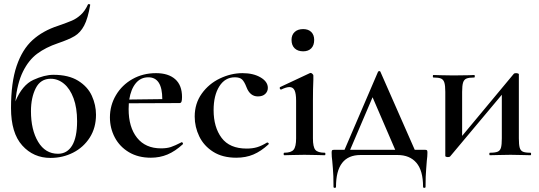

<svg xmlns="http://www.w3.org/2000/svg" viewBox="-20 -747 2596 924"><path d="M442 -195Q442 -132 412 -85Q382 -38 332 -12.5Q282 13 223 13Q141 13 87 -47Q33 -107 33 -227Q33 -350 60 -429.5Q87 -509 136.5 -554Q186 -599 260 -623Q303 -638 325.5 -647.5Q348 -657 368.5 -675.5Q389 -694 403 -725Q404 -728 409.5 -727Q415 -726 414 -723Q403 -658 385 -624Q367 -590 339.5 -573.5Q312 -557 259 -539Q200 -519 159 -488.5Q118 -458 90.5 -402.5Q63 -347 54 -259Q87 -338 140.5 -362.5Q194 -387 237 -387Q310 -387 356 -358.5Q402 -330 422 -286Q442 -242 442 -195ZM351 -164Q351 -228 334 -274Q317 -320 288 -344Q259 -368 224 -368Q175 -368 152 -322.5Q129 -277 129 -212Q129 -122 163.5 -64.5Q198 -7 259 -7Q303 -7 327 -46.5Q351 -86 351 -164Z M855 -63Q857 -63 859.5 -59Q862 -55 860 -53Q823 -19 786 -3.5Q749 12 706 12Q645 12 600.5 -14.5Q556 -41 532.5 -85.5Q509 -130 509 -182Q509 -240 538 -289Q567 -338 617.5 -366.5Q668 -395 731 -395Q790 -395 823 -366Q856 -337 856 -280Q856 -265 853.5 -258Q851 -251 844 -251L600 -250Q599 -241 599 -222Q599 -135 639.5 -84Q680 -33 755 -33Q783 -33 802.5 -39.5Q822 -46 853 -62ZM602 -268 761 -270Q761 -375 694 -375Q657 -375 633.5 -346.5Q610 -318 602 -268Z M917 -186Q917 -249 951 -296.5Q985 -344 1038.5 -369.5Q1092 -395 1147 -395Q1199 -395 1234 -374.5Q1269 -354 1269 -324Q1269 -307 1256.5 -295Q1244 -283 1221 -283Q1183 -283 1166 -328Q1156 -354 1145 -364.5Q1134 -375 1110 -375Q1063 -375 1035.5 -331.5Q1008 -288 1008 -217Q1008 -135 1046.5 -83.5Q1085 -32 1167 -32Q1195 -32 1217 -38.5Q1239 -45 1265 -61H1267Q1270 -61 1272.5 -58Q1275 -55 1272 -52Q1236 -19 1199.5 -3.5Q1163 12 1117 12Q1051 12 1006 -16.5Q961 -45 939 -90.5Q917 -136 917 -186Z M1348 -12Q1381 -12 1393 -26.5Q1405 -41 1405 -81V-262Q1405 -297 1397.5 -312.5Q1390 -328 1373 -328Q1358 -328 1333 -316H1332Q1328 -316 1326.5 -321Q1325 -326 1328 -328L1471 -395L1475 -396Q1479 -396 1483.5 -391.5Q1488 -387 1488 -384V-363Q1486 -321 1486 -264V-81Q1486 -40 1497.5 -26Q1509 -12 1543 -12Q1546 -12 1546 -6Q1546 0 1543 0Q1517 0 1502 -1L1445 -2L1388 -1Q1373 0 1348 0Q1345 0 1345 -6Q1345 -12 1348 -12ZM1383 -555Q1383 -579 1398 -593Q1413 -607 1439 -607Q1464 -607 1478 -593Q1492 -579 1492 -555Q1492 -529 1478 -514.5Q1464 -500 1439 -500Q1413 -500 1398 -514.5Q1383 -529 1383 -555Z M2037 -12Q2037 5 2034 27Q2034 33 2031 66Q2028 99 2028 152Q2028 157 2022 157Q2016 157 2016 152Q2016 74 1984 36.5Q1952 -1 1893 -1H1715Q1597 -1 1597 152Q1597 157 1591 157Q1585 157 1585 152Q1585 94 1582 63.5Q1579 33 1579 28Q1576 7 1576 -12Q1576 -21 1578 -23.5Q1580 -26 1587 -26H1638L1799 -401Q1801 -405 1805.5 -405Q1810 -405 1811 -401L1976 -26H2026Q2033 -26 2035 -23.5Q2037 -21 2037 -12ZM1882 -26 1773 -279 1665 -26Z M2533 0Q2506 0 2491 -1L2437 -2L2380 -1Q2364 0 2337 0Q2335 0 2335 -6Q2335 -12 2337 -12Q2363 -12 2375 -17Q2387 -22 2391 -36.5Q2395 -51 2395 -81V-291L2147 5Q2144 9 2136 9Q2131 9 2127 7.5Q2123 6 2123 4V-305Q2123 -335 2118.5 -349.5Q2114 -364 2102.5 -369Q2091 -374 2066 -374Q2063 -374 2063 -380Q2063 -386 2066 -386Q2089 -386 2102 -385L2162 -384L2236 -385Q2247 -386 2262 -386Q2265 -386 2265 -380Q2265 -374 2262 -374Q2237 -374 2225 -369Q2213 -364 2208.5 -349.5Q2204 -335 2204 -305V-93L2452 -391Q2455 -395 2463 -395Q2468 -395 2472.5 -393.5Q2477 -392 2477 -390V-81Q2477 -51 2481 -36.5Q2485 -22 2496.5 -17Q2508 -12 2533 -12Q2536 -12 2536 -6Q2536 0 2533 0Z"/></svg>

Font: Cormorant Garamond SemiBold
Style: Regular
Weight: 600
Designer: Christian Thalmann (Catharsis Fonts)
Version: Version 3.000